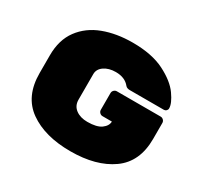

<svg xmlns="http://www.w3.org/2000/svg" viewBox="-150 -902 1151 1103"><g transform="rotate(30 425.0 -350.0)"><path d="M812 -395V-289Q812 -137 708.5 -63.5Q605 10 435 10Q265 10 161.5 -63.5Q58 -137 58 -291V-409Q58 -511 108 -578.5Q158 -646 243 -678Q328 -710 435 -710Q563 -710 646 -668Q729 -626 766.5 -573Q804 -520 804 -487Q804 -478 797.5 -471.5Q791 -465 782 -465H556Q536 -465 527 -476Q496 -515 435 -515Q389 -515 358.5 -494Q328 -473 328 -440V-270Q328 -230 358 -207.5Q388 -185 435 -185Q497 -185 526.5 -206.5Q556 -228 557 -257H495Q484 -257 476 -265Q468 -273 468 -284V-395Q468 -406 476 -414Q484 -422 495 -422H785Q796 -422 804 -414Q812 -406 812 -395Z"/></g></svg>

Font: Rubik Mono One
Style: Regular
Weight: 400
Designer: Hubert and Fischer with Elvire Volk Leonovitch (Cyrillic Expansion: Cyreal)
Foundry: Hubert and Fischer with Elvire Volk Leonovitch
Version: Version 2.000